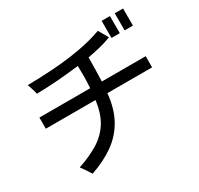

<svg xmlns="http://www.w3.org/2000/svg" viewBox="-179 -1037 1357 1311"><g transform="rotate(-30 500.0 -381.5)"><path d="M769.5 -683.6V-818.4H835V-683.6ZM873 -683.6V-818.4H938.5V-683.6ZM194.3 54.7Q181.6 33.2 168 13.2Q154.3 -6.8 139.6 -26.4Q232.4 -57.6 300.3 -99.1Q368.2 -140.6 409.2 -205.6Q450.2 -270.5 462.9 -371.1H71.3V-459H471.7Q473.6 -482.4 474.6 -506.3Q475.6 -530.3 475.6 -553.7Q475.6 -573.2 475.1 -593.3Q474.6 -613.3 474.6 -632.8Q391.6 -623 306.6 -616.2Q221.7 -609.4 137.7 -608.4Q133.8 -629.9 127 -649.9Q120.1 -669.9 113.3 -690.4Q208 -691.4 313 -698.2Q418 -705.1 521 -722.7Q624 -740.2 712.9 -772.5L756.8 -696.3Q711.9 -678.7 663.6 -667Q615.2 -655.3 567.4 -646.5Q567.4 -599.6 566.4 -552.7Q565.4 -505.9 563.5 -459H909.2V-371.1H556.6Q545.9 -255.9 500.5 -173.8Q455.1 -91.8 377.9 -36.6Q300.8 18.6 194.3 54.7Z"/></g></svg>

Font: Kosugi
Style: Regular
Weight: 400
Version: Version 4.002